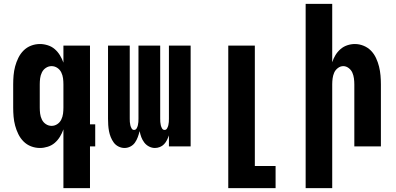

<svg xmlns="http://www.w3.org/2000/svg" viewBox="-20 -755 2040 990"><path d="M246 -106Q262 -106 275.5 -115Q289 -124 296 -138.5Q303 -153 305 -168.5Q307 -184 307 -200V-320Q307 -336 305 -351.5Q303 -367 296 -381.5Q289 -396 275.5 -405Q262 -414 246 -414Q230 -414 216.5 -405Q203 -396 196 -381.5Q189 -367 187 -351.5Q185 -336 185 -320V-200Q185 -184 187 -168.5Q189 -153 196 -138.5Q203 -124 216.5 -115Q230 -106 246 -106ZM307 215V-88Q300 -68 289 -50Q278 -32 262.5 -18.5Q247 -5 226.5 1.5Q206 8 186 8Q162 8 140 -0.5Q118 -9 101.5 -25.5Q85 -42 74.5 -63.5Q64 -85 58 -107.5Q52 -130 50 -153.5Q48 -177 48 -200V-320Q48 -343 50 -366.5Q52 -390 58 -412.5Q64 -435 74.5 -456.5Q85 -478 101.5 -494.5Q118 -511 140 -519.5Q162 -528 186 -528Q206 -528 226.5 -521.5Q247 -515 262.5 -501.5Q278 -488 289 -470Q300 -452 307 -432V-520H444V-114H471V0H444V215Z M622 8Q606 8 591 0.5Q576 -7 566.5 -20Q557 -33 551 -48Q545 -63 542 -79Q539 -95 538 -111Q537 -127 537 -143V-520H649V-143Q649 -134 649.5 -126Q650 -118 652 -109.5Q654 -101 658.5 -93Q663 -85 671 -85Q680 -85 684.5 -93Q689 -101 691 -109.5Q693 -118 693.5 -126Q694 -134 694 -143V-520H806V-143Q806 -134 806.5 -126Q807 -118 809 -109.5Q811 -101 815.5 -93Q820 -85 829 -85Q837 -85 841.5 -93Q846 -101 848 -109.5Q850 -118 850.5 -126Q851 -134 851 -143V-520H963V0H851V-57Q847 -45 841 -33Q835 -21 826 -11.5Q817 -2 804.5 3Q792 8 779 8Q763 8 748.5 0.5Q734 -7 724 -20Q714 -33 708.5 -48Q703 -63 700 -79Q696 -63 690.5 -48Q685 -33 676 -20Q667 -7 652.5 0.5Q638 8 622 8Z M1157 215V-520H1294V101H1401V215Z M1556 215V-735H1693V-434Q1699 -453 1709.5 -470.5Q1720 -488 1735.5 -501.5Q1751 -515 1770.5 -521.5Q1790 -528 1810 -528Q1833 -528 1855 -519Q1877 -510 1893 -493.5Q1909 -477 1919 -455.5Q1929 -434 1934.5 -411.5Q1940 -389 1942 -366Q1944 -343 1944 -320V0H1807V-320Q1807 -335 1805 -350.5Q1803 -366 1797 -380Q1791 -394 1778 -404Q1765 -414 1750 -414Q1735 -414 1722 -404Q1709 -394 1703 -380Q1697 -366 1695 -350.5Q1693 -335 1693 -320V215Z"/></svg>

Font: Iosevka Heavy
Style: Regular
Weight: 900
Monospace: yes
Designer: Belleve Invis
Foundry: Belleve Invis
Version: Version 32.5.0; ttfautohint (v1.8.4)